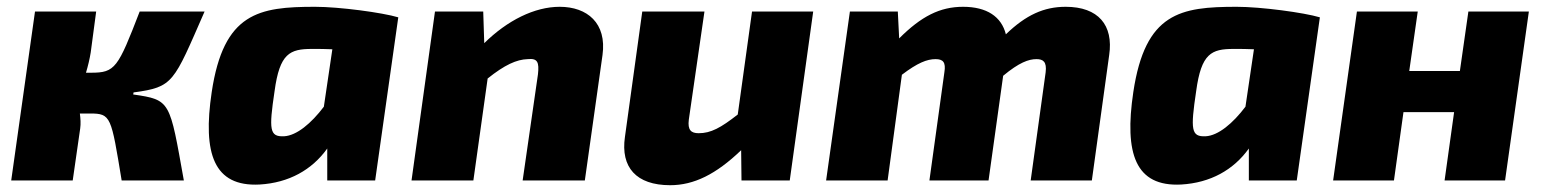

<svg xmlns="http://www.w3.org/2000/svg" viewBox="-20 -531 4545 565"><path d="M372 -253 373 -259C491 -275 490 -287 582 -497H391C327 -331 319 -317 248 -317H233C239 -337 244 -358 247 -377L263 -497H83L13 0H194L216 -153C218 -167 217 -182 215 -197H245C307 -197 307 -188 338 0H521C479 -234 483 -237 372 -253Z M907 -511C742 -511 638 -494 603 -260C576 -79 609 19 744 12C830 7 898 -31 943 -94V0H1084L1152 -480C1105 -494 979 -511 907 -511ZM816 -130C773 -128 771 -149 788 -263C803 -374 833 -387 898 -387C918 -387 938 -387 958 -386L933 -217C896 -168 853 -132 816 -130Z M1627 -511C1553 -511 1473 -471 1405 -404L1402 -497H1260L1191 0H1373L1415 -300C1465 -340 1500 -356 1533 -357C1562 -360 1567 -348 1563 -312L1518 0H1701L1753 -369C1766 -463 1708 -511 1627 -511Z M2193 -497 2151 -194C2101 -155 2072 -139 2036 -139C2014 -139 2003 -148 2007 -179L2053 -497H1870L1819 -128C1806 -39 1852 14 1952 14C2022 14 2087 -18 2161 -89L2162 0H2304L2373 -497Z M3116 -511C3052 -511 2999 -487 2940 -430C2927 -482 2884 -511 2814 -511C2746 -511 2691 -483 2626 -418L2622 -497H2481L2411 0H2592L2634 -311C2680 -346 2708 -357 2733 -357C2755 -357 2764 -348 2759 -318L2715 0H2889L2932 -308C2979 -347 3007 -357 3030 -357C3049 -357 3061 -350 3057 -318L3013 0H3193L3244 -369C3257 -457 3212 -511 3116 -511Z M3619 -511C3454 -511 3350 -494 3315 -260C3288 -79 3321 19 3456 12C3542 7 3610 -31 3655 -94V0H3796L3864 -480C3817 -494 3691 -511 3619 -511ZM3528 -130C3485 -128 3483 -149 3500 -263C3515 -374 3545 -387 3610 -387C3630 -387 3650 -387 3670 -386L3645 -217C3608 -168 3565 -132 3528 -130Z M4301 -497 4276 -322H4127L4152 -497H3973L3903 0H4082L4110 -201H4259L4231 0H4409L4479 -497Z"/></svg>

Font: Exo 2 Extra Bold
Style: Italic
Weight: 800
Italic angle: -8°
Designer: Natanael Gama
Version: Version 1.001;PS 001.001;hotconv 1.0.88;makeotf.lib2.5.64775